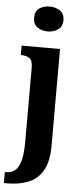

<svg xmlns="http://www.w3.org/2000/svg" viewBox="-83 -802 453 1076"><g transform="rotate(5 143.5 -264.0)"><path d="M152 -628Q118 -628 94 -645Q70 -662 70 -698Q70 -735 94 -751.5Q118 -768 152 -768Q185 -768 210 -751.5Q235 -735 235 -698Q235 -662 210 -645Q185 -628 152 -628ZM-18 240V178H-13Q18 178 38.5 162Q59 146 70 107Q81 68 81 -1V-416Q81 -460 62.5 -471.5Q44 -483 17 -483H14V-536H230V8Q230 97 200.5 148Q171 199 119 219.5Q67 240 -1 240Z"/></g></svg>

Font: Noto Serif Khmer ExtraCondensed ExtraBold
Style: Regular
Weight: 800
Width: 2
Designer: Danh Hong and the Monotype Design Team
Foundry: Monotype Imaging Inc.
Version: Version 2.004; ttfautohint (v1.8.4.7-5d5b)